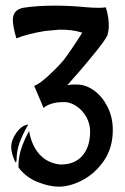

<svg xmlns="http://www.w3.org/2000/svg" viewBox="-20 -662 453 694"><path d="M20.5 -129.9Q20.5 -156.2 39.6 -182.6Q58.6 -209 82 -211.9Q61.5 -175.8 50.8 -146.5Q40 -117.2 40 -85Q40 -78.1 38.1 -76.2Q36.1 -74.2 34.2 -78.1Q20.5 -109.4 20.5 -129.9ZM85 -188.5Q97.7 -117.2 143.6 -85.9Q168 -70.3 197.3 -67.4Q249 -66.4 277.3 -98.6Q305.7 -130.9 305.7 -186.5Q305.7 -214.8 292 -239.3Q278.3 -263.7 256.3 -278.3Q234.4 -293 212.9 -293Q192.4 -293 182.6 -291Q150.4 -285.2 137.7 -271.5L103.5 -351.6Q128.9 -361.3 172.9 -405.3Q189.5 -420.9 209 -443.4Q239.3 -483.4 277.3 -543.9Q241.2 -555.7 193.4 -554.7L141.6 -549.8Q81.1 -540 39.1 -523.4Q26.4 -567.4 26.4 -589.8Q26.4 -626 63.5 -633.8Q112.3 -641.6 178.7 -641.6Q230.5 -641.6 281.2 -636.7Q312.5 -633.8 335 -633.8Q356.4 -633.8 362.3 -635.7Q375 -597.7 373 -560.5Q372.1 -548.8 368.2 -534.2Q360.4 -517.6 329.1 -478.5Q297.9 -439.5 266.1 -402.8Q234.4 -366.2 223.6 -354.5Q242.2 -357.4 257.8 -356.4Q290 -356.4 319.8 -335Q349.6 -313.5 368.7 -275.9Q387.7 -238.3 387.7 -192.4Q387.7 -127.9 356 -81.5Q324.2 -35.2 278.8 -11.2Q233.4 12.7 192.4 12.7Q157.2 12.7 115.2 -4.4Q73.2 -21.5 46.9 -56.6Q43.9 -113.3 85 -188.5Z"/></svg>

Font: BKP Parklife Display
Style: Regular
Weight: 400
Designer: Font Diner, Inc.; LA MECHKY PLUS GmbH
Foundry: Font Diner, Inc.; LA MECHKY PLUS GmbH
Version: Version 1.007